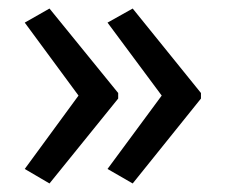

<svg xmlns="http://www.w3.org/2000/svg" viewBox="-20 -489 529 450"><path d="M451 -258V-271L291 -469L232 -436L359 -265L232 -93L291 -59ZM257 -258V-271L96 -469L38 -436L164 -265L38 -93L96 -59Z"/></svg>

Font: Noto Sans Lao Looped SemiCondensed
Style: Regular
Weight: 400
Width: 4
Designer: Mark Frömberg, Ben Mitchell
Foundry: The Fontpad Ltd
Version: Version 1.003